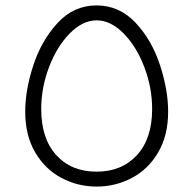

<svg xmlns="http://www.w3.org/2000/svg" viewBox="-20 -684 713 708"><path d="M73 -272Q73 -352 103 -443.5Q133 -535 192.5 -599.5Q252 -664 336 -664Q420 -664 480 -600Q540 -536 570 -444Q600 -352 600 -272Q600 -185 563.5 -122.5Q527 -60 466.5 -28Q406 4 336 4Q267 4 206.5 -28Q146 -60 109.5 -122.5Q73 -185 73 -272ZM541 -282Q541 -361 512 -437Q483 -513 435.5 -561Q388 -609 336 -609Q285 -609 237.5 -561Q190 -513 161 -437Q132 -361 132 -282Q132 -173 187.5 -112Q243 -51 336 -51Q429 -51 485 -112Q541 -173 541 -282Z"/></svg>

Font: Cairo Light
Style: Regular
Weight: 300
Designer: Mohamed Gaber, Accademia di Belle Arti di Urbino and others
Foundry: Kief Type Foundry, Accademia di Belle Arti di Urbino and others
Version: Version 3.011